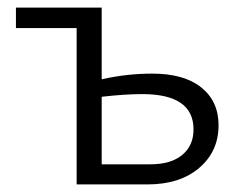

<svg xmlns="http://www.w3.org/2000/svg" viewBox="-20 -486 631 506"><path d="M381 -292Q465 -292 510.5 -255.5Q556 -219 556 -156Q556 -87 505 -43.5Q454 0 369 0H182V-412H22V-466H248V-277Q314 -292 381 -292ZM377 -53Q430 -53 460 -77.5Q490 -102 490 -145Q490 -238 355 -238Q310 -238 248 -231V-53Z"/></svg>

Font: EauTestSC
Style: Regular
Weight: 400
Designer: Christian Thalmann (Catharsis Fonts)
Version: Version 0.001;PS 000.001;hotconv 1.0.88;makeotf.lib2.5.64775